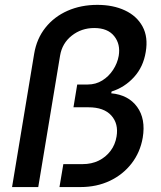

<svg xmlns="http://www.w3.org/2000/svg" viewBox="-20 -757 650 777"><path d="M28.8 0 118.2 -539.1Q128.4 -600.6 163.8 -645Q199.2 -689.5 253.4 -713.4Q307.6 -737.3 374 -737.3Q438 -737.3 485.8 -714.8Q533.7 -692.4 556.9 -649.7Q580.1 -606.9 569.8 -546.9Q560.1 -486.3 522.2 -444.8Q484.4 -403.3 431.6 -386.7L430.2 -379.4Q499.5 -373 534.9 -324.5Q570.3 -275.9 557.6 -199.7Q547.4 -140.6 512.5 -95.5Q477.5 -50.3 424.3 -25.1Q371.1 0 305.7 0H220.7L236.3 -92.8H314Q350.6 -92.8 379.4 -106.9Q408.2 -121.1 427.2 -146.2Q446.3 -171.4 451.7 -204.6Q460.4 -256.3 430.4 -289.6Q400.4 -322.8 338.4 -322.8H277.3L292.5 -415H335Q367.7 -415 394 -431.4Q420.4 -447.8 437.7 -474.4Q455.1 -501 460.4 -530.8Q468.3 -578.1 442.1 -610.8Q416 -643.6 361.3 -643.6Q309.6 -643.6 270.5 -612.8Q231.4 -582 223.1 -531.7L134.8 0Z"/></svg>

Font: Inter 24pt Medium
Style: Italic
Weight: 500
Italic angle: -9.3988°
Designer: Rasmus Andersson
Foundry: rsms
Version: Version 4.001;git-66647c0bb